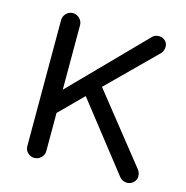

<svg xmlns="http://www.w3.org/2000/svg" viewBox="-103 -785 860 888"><g transform="rotate(15 327.0 -341.5)"><path d="M93.8 -39.1V-641.6Q93.8 -660.2 106.9 -673.8Q120.1 -687.5 138.7 -687.5Q157.2 -687.5 170.9 -673.8Q184.6 -660.2 184.6 -641.6V-333L516.6 -671.9Q529.3 -687.5 550.8 -687.5Q568.4 -687.5 580.6 -676.3Q592.8 -665 592.8 -647.5Q592.8 -629.9 582 -616.2L356.4 -392.6L615.2 -67.4Q626 -53.7 626 -36.1Q626 -18.6 612.8 -6.3Q599.6 5.9 582 5.9Q560.5 5.9 545.9 -11.7L294.9 -332L184.6 -221.7V-39.1Q184.6 -20.5 170.9 -7.3Q157.2 5.9 138.7 5.9Q120.1 5.9 106.9 -7.3Q93.8 -20.5 93.8 -39.1Z"/></g></svg>

Font: jf-openhuninn-2.0
Style: Regular
Weight: 400
Designer: [Kosugi Maru]
Designed by MOTOYA      

[Varela Round]
Joe Prince (Latin component); Avraham Cornfeld (Hebrew component)
Foundry: justfont CO.,LTD.
Version: 2.0